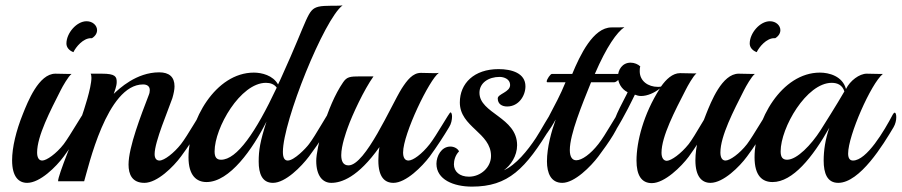

<svg xmlns="http://www.w3.org/2000/svg" viewBox="-20 -674 3353 714"><path d="M322 -532C335 -540 341 -551 341 -562C341 -579 325 -595 302 -595C265 -595 227 -551 227 -512C227 -498 237 -486 253 -480C262 -499 289 -532 318 -532C319 -532 321 -532 322 -532ZM289 -201C296 -213 299 -228 299 -239C299 -249 297 -255 293 -255C289 -255 241 -170 217 -138C189 -102 153 -77 137 -77C124 -77 118 -89 118 -107C118 -168 167 -262 206 -339C213 -353 234 -390 246 -399C243 -399 240 -399 236 -399C221 -399 197 -400 186 -400C124 -400 83 -295 65 -250C40 -188 25 -126 25 -78C25 -16 50 6 81 6C129 6 189 -54 217 -92C244 -128 270 -169 289 -201Z M725 -201C732 -213 735 -227 735 -238C735 -248 733 -255 729 -255C725 -255 678 -170 653 -138C627 -105 591 -77 573 -77C561 -77 555 -86 555 -101C555 -147 606 -265 621 -309C626 -326 629 -341 629 -353C629 -388 609 -405 572 -405C487 -405 423 -344 403 -325C406 -335 414 -353 414 -369C414 -389 409 -400 359 -400C345 -400 329 -400 317 -400C319 -397 320 -391 320 -385C320 -347 291 -261 284 -241C259 -173 195 -22 196 0H293C308 -49 377 -360 512 -360C526 -360 537 -354 537 -339C537 -333 536 -327 533 -320C505 -247 458 -127 458 -62C458 -26 471 6 517 6C565 6 625 -54 653 -92C680 -128 706 -169 725 -201Z M1254 -654C1236 -651 1188 -655 1164 -649C1122 -638 1128 -610 1028 -390C1024 -382 1020 -371 1014 -360C995 -394 953 -404 924 -404C782 -404 681 -227 681 -89C681 -21 711 3 748 3C834 3 920 -120 971 -222C947 -147 942 -115 942 -73C942 -28 955 6 995 6C1042 6 1101 -55 1129 -92C1166 -142 1211 -206 1212 -238C1212 -249 1209 -257 1205 -257C1201 -257 1153 -169 1129 -138C1118 -123 1074 -77 1050 -77C1039 -77 1032 -86 1032 -109C1032 -223 1186 -604 1254 -654ZM1009 -348C931 -182 861 -80 802 -80C785 -80 778 -90 778 -111C778 -199 874 -366 969 -366C985 -366 1000 -361 1009 -348Z M1650 -201C1658 -213 1661 -229 1661 -240C1661 -249 1659 -256 1655 -256C1651 -256 1603 -170 1578 -138C1549 -101 1516 -77 1499 -77C1485 -77 1479 -89 1479 -107C1479 -176 1577 -379 1612 -403C1608 -402 1601 -402 1593 -402C1576 -402 1555 -403 1545 -403C1515 -403 1494 -376 1474 -345C1434 -281 1339 -59 1276 -59C1256 -59 1249 -75 1249 -97C1249 -133 1268 -185 1273 -199C1290 -247 1334 -341 1369 -390H1321C1280 -390 1270 -388 1256 -368C1194 -278 1156 -121 1156 -76C1156 -20 1180 6 1212 6C1249 6 1311 -14 1391 -127C1388 -109 1387 -93 1387 -77C1387 -15 1411 6 1443 6C1490 6 1550 -55 1578 -92C1605 -129 1631 -169 1650 -201Z M2029 -203C2036 -215 2039 -229 2039 -240C2039 -250 2037 -257 2033 -257C2028 -257 1988 -183 1973 -161C1942 -114 1898 -60 1854 -41C1879 -59 1903 -94 1903 -134C1903 -238 1763 -252 1763 -329C1763 -366 1797 -388 1838 -388C1854 -388 1877 -380 1877 -358C1877 -331 1831 -325 1831 -308C1831 -287 1847 -278 1866 -278C1909 -278 1934 -318 1934 -353C1934 -402 1883 -417 1834 -417C1743 -417 1690 -364 1690 -293C1690 -201 1806 -181 1806 -94C1806 -52 1768 -17 1724 -17C1689 -17 1668 -36 1668 -63C1668 -77 1673 -97 1687 -111C1683 -121 1669 -129 1655 -129C1621 -129 1603 -93 1603 -65C1603 -6 1667 20 1735 20C1870 20 1934 -45 2029 -203Z M2302 -573C2297 -572 2268 -572 2254 -572C2186 -572 2137 -469 2108 -399H2032C2027 -399 2013 -379 2013 -371C2013 -369 2014 -368 2016 -368H2083C2045 -274 1994 -206 1994 -169C1994 -163 1995 -160 1998 -160C2001 -160 2025 -190 2046 -229V-228C2031 -187 2014 -126 2014 -74C2014 -30 2029 6 2071 6C2117 6 2177 -55 2205 -92C2243 -143 2287 -205 2288 -240C2288 -249 2286 -256 2282 -256C2277 -256 2231 -170 2205 -138C2176 -101 2144 -78 2123 -78C2109 -78 2099 -89 2099 -116C2099 -175 2145 -286 2178 -368H2264C2275 -368 2294 -392 2294 -398C2294 -398 2294 -399 2293 -399H2192C2236 -501 2274 -554 2302 -573Z M2614 -203C2621 -215 2624 -229 2624 -239C2624 -249 2621 -257 2617 -257C2612 -257 2565 -169 2541 -138C2512 -102 2477 -77 2460 -76C2447 -76 2440 -88 2440 -106C2440 -167 2490 -262 2530 -340C2537 -354 2558 -392 2570 -401C2567 -401 2564 -401 2560 -401C2545 -401 2520 -402 2509 -402C2481 -402 2457 -379 2438 -352C2434 -351 2430 -351 2426 -351C2391 -351 2359 -372 2359 -409C2359 -415 2359 -421 2361 -427C2353 -435 2339 -441 2325 -441C2294 -441 2278 -414 2278 -389C2278 -367 2290 -343 2314 -331C2310 -319 2259 -233 2259 -201C2259 -190 2261 -182 2264 -182C2265 -182 2266 -183 2267 -185C2307 -250 2330 -300 2341 -322C2348 -319 2356 -317 2364 -317C2388 -317 2414 -329 2434 -345C2373 -250 2347 -147 2347 -77C2347 -23 2365 7 2404 7C2452 7 2514 -55 2541 -91C2568 -128 2594 -170 2614 -203Z M2863 -532C2876 -540 2882 -551 2882 -562C2882 -579 2866 -595 2843 -595C2806 -595 2768 -551 2768 -512C2768 -498 2778 -486 2794 -480C2803 -499 2830 -532 2859 -532C2860 -532 2862 -532 2863 -532ZM2830 -201C2837 -213 2840 -228 2840 -239C2840 -249 2838 -255 2834 -255C2830 -255 2782 -170 2758 -138C2730 -102 2694 -77 2678 -77C2665 -77 2659 -89 2659 -107C2659 -168 2708 -262 2747 -339C2754 -353 2775 -390 2787 -399C2784 -399 2781 -399 2777 -399C2762 -399 2738 -400 2727 -400C2665 -400 2624 -295 2606 -250C2581 -188 2566 -126 2566 -78C2566 -16 2591 6 2622 6C2670 6 2730 -54 2758 -92C2785 -128 2811 -169 2830 -201Z M3303 -201C3310 -213 3313 -227 3313 -238C3313 -248 3311 -255 3307 -255C3305 -255 3303 -253 3300 -248C3268 -187 3203 -77 3152 -77C3140 -77 3134 -86 3134 -103C3134 -170 3219 -363 3263 -399C3260 -399 3257 -399 3253 -399C3238 -399 3214 -400 3203 -400C3176 -400 3141 -374 3126 -343C3113 -391 3063 -404 3029 -404C2887 -404 2786 -227 2786 -89C2786 -20 2815 3 2853 3C2928 3 3002 -89 3064 -199C3049 -156 3043 -114 3043 -77C3043 -30 3056 6 3097 6C3178 6 3265 -137 3303 -201ZM3120 -334C3116 -327 3090 -282 3031 -189C2997 -136 2944 -80 2907 -80C2890 -80 2883 -90 2883 -111C2883 -199 2979 -366 3073 -366C3095 -366 3113 -357 3120 -334Z"/></svg>

Font: Playball
Style: Regular
Weight: 400
Designer: Robert E. Leuschke
Foundry: Robert E. Leuschke
Version: Version 1.001